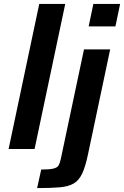

<svg xmlns="http://www.w3.org/2000/svg" viewBox="-20 -763 635 983"><path d="M24 0 181 -743H314L157 0ZM434 -628 458 -743H595L571 -628ZM170 200 191 105Q234 105 254 100Q274 95 280.5 83Q287 71 291 52L410 -510H544L431 25Q418 88 401.5 124Q385 160 358 176Q331 192 286 196Q241 200 170 200Z"/></svg>

Font: Saira SemiBold
Style: Italic
Weight: 600
Italic angle: -12°
Designer: Hector Gatti with collaboration of the Omnibus-Type team
Foundry: Omnibus-Type
Version: Version 1.100; ttfautohint (v1.8.3)